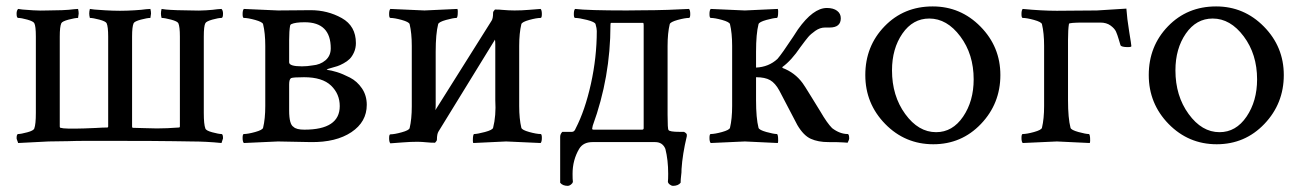

<svg xmlns="http://www.w3.org/2000/svg" viewBox="-20 -447 4096 604"><path d="M581.1 -2Q576.2 -2 556.6 -2.4Q537.1 -2.9 522.5 -2.9Q496.1 -3.9 261.7 -3.9Q217.8 -3.9 193.4 -2.9Q181.6 -2.9 160.2 -2.4Q138.7 -2 132.8 -2L37.1 2.9Q37.1 2 35.6 -1.5Q34.2 -4.9 33.2 -7.8Q32.2 -10.7 32.2 -11.7Q32.2 -25.4 37.1 -25.4Q45.9 -25.4 65.9 -30.8Q85.9 -36.1 87.9 -43Q92.8 -55.7 92.8 -91.8V-332Q92.8 -365.2 87.9 -374Q85 -379.9 65.9 -385.3Q46.9 -390.6 37.1 -390.6Q32.2 -390.6 32.2 -404.3Q32.2 -414.1 37.1 -418.9Q42 -418 50.8 -417Q59.6 -416 84 -414.6Q108.4 -413.1 129.9 -414.1Q151.4 -414.1 175.3 -415Q199.2 -416 212.9 -418L225.6 -418.9Q227.5 -411.1 227.5 -404.3L225.6 -390.6Q215.8 -390.6 195.8 -385.3Q175.8 -379.9 172.9 -374Q168 -363.3 168 -332V-48.8Q168 -44.9 170.9 -44.9Q181.6 -41 245.1 -43Q255.9 -43 280.3 -44.4Q304.7 -45.9 317.4 -45.9Q320.3 -45.9 320.3 -49.8V-332Q320.3 -363.3 315.4 -374Q312.5 -379.9 292.5 -385.3Q272.5 -390.6 262.7 -390.6Q260.7 -398.4 260.7 -404.3Q260.7 -411.1 262.7 -418.9Q267.6 -418 276.9 -417Q286.1 -416 311 -414.6Q335.9 -413.1 357.4 -413.1Q378.9 -413.1 402.8 -414.6Q426.8 -416 439.5 -418L453.1 -418.9Q455.1 -411.1 455.1 -404.3L453.1 -390.6Q443.4 -390.6 423.3 -385.3Q403.3 -379.9 400.4 -374Q395.5 -363.3 395.5 -332V-48.8Q395.5 -44.9 398.4 -44.9Q409.2 -44.9 435.1 -43.9Q460.9 -43 473.6 -43Q504.9 -43 543 -45.9Q545.9 -45.9 545.9 -49.8V-332Q545.9 -363.3 541 -374Q538.1 -379.9 518.1 -385.3Q498 -390.6 488.3 -390.6Q486.3 -398.4 486.3 -404.3Q486.3 -411.1 488.3 -418.9Q493.2 -418 502.4 -417Q511.7 -416 537.1 -415Q562.5 -414.1 584 -414.1Q605.5 -413.1 628.4 -414.6Q651.4 -416 664.1 -418L676.8 -418.9Q681.6 -414.1 681.6 -404.3Q681.6 -390.6 676.8 -390.6Q667 -390.6 647.9 -385.3Q628.9 -379.9 626 -374Q621.1 -365.2 621.1 -332V-91.8Q621.1 -55.7 626 -43Q627.9 -36.1 647.9 -30.8Q668 -25.4 676.8 -25.4Q681.6 -25.4 681.6 -11.7L676.8 2.9Q628.9 -2 581.1 -2Z M936.5 -204.1Q902.3 -204.1 895.5 -201.2Q889.6 -197.3 889.6 -181.6V-99.6Q889.6 -55.7 903.3 -47.9Q912.1 -39.1 937.5 -39.1Q1048.8 -39.1 1048.8 -113.3Q1048.8 -151.4 1021.5 -177.7Q994.1 -204.1 936.5 -204.1ZM938.5 -377Q909.2 -377 896.5 -371.1Q893.6 -370.1 892.6 -366.2Q889.6 -349.6 889.6 -320.3V-251Q889.6 -238.3 929.7 -238.3Q946.3 -238.3 962.9 -241.2Q987.3 -243.2 1003.9 -257.3Q1020.5 -271.5 1020.5 -294.9Q1020.5 -377 938.5 -377ZM814.5 -113.3V-302.7Q814.5 -342.8 807.6 -371.1Q805.7 -377.9 782.7 -384.3Q759.8 -390.6 747.1 -390.6Q743.2 -390.6 743.2 -402.8Q743.2 -415 747.1 -418.9Q849.6 -414.1 854.5 -414.1Q888.7 -414.1 914.1 -414.6Q939.5 -415 957 -415Q1010.7 -415 1055.2 -390.1Q1099.6 -365.2 1099.6 -311.5Q1099.6 -295.9 1093.8 -282.7Q1087.9 -269.5 1080.1 -261.7Q1072.3 -253.9 1060.5 -247.6Q1048.8 -241.2 1041 -238.8Q1033.2 -236.3 1022.5 -233.4L1012.7 -230.5Q1007.8 -228.5 1007.8 -227.5Q1022.5 -225.6 1040 -220.2Q1057.6 -214.8 1080.6 -203.1Q1103.5 -191.4 1118.7 -168.9Q1133.8 -146.5 1133.8 -117.2Q1133.8 -63.5 1085.4 -31.2Q1037.1 1 958 0L854.5 -2Q849.6 -2 747.1 2.9Q743.2 -1 743.2 -13.2Q743.2 -25.4 747.1 -25.4Q759.8 -25.4 782.7 -31.7Q805.7 -38.1 807.6 -44.9Q814.5 -73.2 814.5 -113.3Z M1349.6 -100.6 1526.4 -381.8Q1531.2 -388.7 1531.2 -407.2Q1531.2 -411.1 1537.1 -417Q1551.8 -417 1559.6 -416Q1581.1 -414.1 1598.6 -414.1Q1621.1 -414.1 1643.6 -416Q1666 -418 1680.7 -418.9Q1684.6 -415 1684.6 -402.8Q1684.6 -390.6 1680.7 -390.6Q1668 -390.6 1645 -384.3Q1622.1 -377.9 1620.1 -371.1Q1613.3 -342.8 1613.3 -302.7V-113.3Q1613.3 -73.2 1620.1 -44.9Q1622.1 -38.1 1645 -31.7Q1668 -25.4 1680.7 -25.4Q1684.6 -25.4 1684.6 -13.2Q1684.6 -1 1680.7 2.9Q1581.1 -2 1572.3 -2Q1566.4 -2 1468.8 2.9Q1466.8 -2 1467.8 -13.7Q1468.8 -25.4 1471.7 -25.4Q1481.4 -25.4 1505.4 -31.7Q1529.3 -38.1 1531.2 -44.9Q1541 -83 1538.1 -131.8V-306.6Q1538.1 -316.4 1537.1 -322.3L1359.4 -33.2Q1354.5 -25.4 1354.5 -7.8Q1354.5 -3.9 1348.6 2Q1334 2 1326.2 1Q1304.7 -1 1293.9 -1Q1271.5 -1 1246.6 1Q1221.7 2.9 1208 3.9Q1204.1 0 1204.1 -12.2Q1204.1 -24.4 1208 -24.4Q1220.7 -24.4 1243.7 -30.8Q1266.6 -37.1 1268.6 -43.9Q1275.4 -72.3 1275.4 -112.3V-302.7Q1275.4 -342.8 1268.6 -371.1Q1266.6 -377.9 1243.7 -384.3Q1220.7 -390.6 1208 -390.6Q1204.1 -390.6 1204.1 -402.8Q1204.1 -415 1208 -418.9Q1307.6 -414.1 1315.4 -414.1Q1321.3 -414.1 1418.9 -418.9Q1420.9 -414.1 1419.9 -402.3Q1418.9 -390.6 1416 -390.6Q1406.2 -390.6 1383.3 -384.3Q1360.4 -377.9 1358.4 -371.1Q1350.6 -340.8 1350.6 -284.2V-116.2Q1350.6 -106.4 1349.6 -100.6Z M2002.9 -375H1902.3Q1900.4 -375 1900.4 -368.2Q1900.4 -204.1 1844.7 -51.8Q1842.8 -43.9 1842.8 -42Q1842.8 -39.1 1847.7 -39.1H2000Q2004.9 -39.1 2004.9 -43.9V-368.2Q2004.9 -375 2002.9 -375ZM1951.2 -414.1Q1964.8 -414.1 1995.6 -414.6Q2026.4 -415 2040 -415Q2067.4 -415 2147.5 -418.9Q2151.4 -415 2151.4 -402.8Q2151.4 -390.6 2147.5 -390.6Q2134.8 -390.6 2111.8 -384.3Q2088.9 -377.9 2086.9 -371.1Q2080.1 -342.8 2080.1 -302.7V-85.9Q2080.1 -41 2083 -38.1Q2085.9 -32.2 2118.2 -32.2H2131.8Q2140.6 -27.3 2140.6 -23.4V-18.6Q2127 38.1 2124 85Q2124 97.7 2123 102.5Q2121.1 118.2 2121.1 127.9Q2113.3 137.7 2096.7 137.7Q2092.8 137.7 2087.4 133.8Q2082 129.9 2081.1 125Q2082 117.2 2082 99.6Q2082 56.6 2073.2 21.5Q2064.5 0 2041 0H1843.8Q1814.5 0 1801.8 21.5Q1781.2 56.6 1781.2 99.6Q1781.2 117.2 1782.2 125Q1781.2 129.9 1775.9 133.8Q1770.5 137.7 1766.6 137.7Q1750 137.7 1742.2 127.9V-16.6Q1742.2 -25.4 1749 -32.2H1779.3Q1787.1 -32.2 1791 -43Q1820.3 -99.6 1838.9 -183.1Q1857.4 -266.6 1857.4 -349.6Q1857.4 -357.4 1853.5 -371.1Q1851.6 -377.9 1826.7 -384.3Q1801.8 -390.6 1789.1 -390.6Q1785.2 -390.6 1785.2 -402.8Q1785.2 -415 1789.1 -418.9Q1829.1 -414.1 1951.2 -414.1Z M2283.2 -113.3V-302.7Q2283.2 -342.8 2276.4 -371.1Q2274.4 -377.9 2251.5 -384.3Q2228.5 -390.6 2215.8 -390.6Q2211.9 -390.6 2211.9 -402.8Q2211.9 -415 2215.8 -418.9Q2316.4 -414.1 2323.2 -414.1Q2329.1 -414.1 2426.8 -418.9Q2428.7 -414.1 2427.7 -402.3Q2426.8 -390.6 2423.8 -390.6Q2414.1 -390.6 2391.1 -384.3Q2368.2 -377.9 2366.2 -371.1Q2358.4 -340.8 2358.4 -284.2V-234.4Q2398.4 -236.3 2425.8 -261.7Q2439.5 -277.3 2475.6 -332L2490.2 -354.5Q2538.1 -421.9 2581.1 -421.9Q2601.6 -421.9 2613.3 -413.1Q2625 -404.3 2625 -389.6Q2625 -360.4 2589.8 -360.4H2575.2Q2559.6 -360.4 2544.9 -350.1Q2530.3 -339.8 2522.5 -330.6Q2514.6 -321.3 2498 -298.8Q2469.7 -256.8 2441.4 -236.3V-233.4Q2480.5 -218.8 2504.9 -185.5Q2508.8 -180.7 2532.2 -142.6L2560.5 -96.7Q2582 -59.6 2597.7 -43.9Q2622.1 -25.4 2646.5 -25.4Q2651.4 -25.4 2651.4 -10.7Q2651.4 -7.8 2646.5 2Q2644.5 2 2640.1 1.5Q2635.7 1 2632.8 1Q2619.1 0 2585.9 0Q2553.7 0 2530.8 -10.3Q2507.8 -20.5 2488.3 -53.7L2431.6 -162.1Q2418.9 -185.5 2402.8 -194.8Q2386.7 -204.1 2358.4 -204.1V-131.8Q2358.4 -75.2 2366.2 -44.9Q2368.2 -38.1 2391.1 -31.7Q2414.1 -25.4 2423.8 -25.4Q2426.8 -25.4 2427.7 -13.7Q2428.7 -2 2426.8 2.9Q2329.1 -2 2323.2 -2Q2316.4 -2 2215.8 2.9Q2211.9 -1 2211.9 -13.2Q2211.9 -25.4 2215.8 -25.4Q2228.5 -25.4 2251.5 -31.7Q2274.4 -38.1 2276.4 -44.9Q2283.2 -73.2 2283.2 -113.3Z M2903.3 -388.7Q2851.6 -388.7 2818.8 -341.3Q2786.1 -293.9 2786.1 -225.6Q2786.1 -145.5 2827.6 -88.4Q2869.1 -31.2 2924.8 -31.2Q2976.6 -31.2 3009.8 -80.1Q3043 -128.9 3043 -197.3Q3043 -276.4 3001 -332.5Q2959 -388.7 2903.3 -388.7ZM2914.1 -426.8Q3002 -426.8 3064.5 -363.3Q3127 -299.8 3127 -210.9Q3127 -121.1 3065.9 -57.1Q3004.9 6.8 2916 6.8Q2827.1 6.8 2764.6 -57.1Q2702.1 -121.1 2702.1 -210.9Q2702.1 -301.8 2762.7 -364.3Q2823.2 -426.8 2914.1 -426.8Z M3304.7 -413.1Q3318.4 -413.1 3365.7 -413.6Q3413.1 -414.1 3430.7 -414.1L3523.4 -419.9Q3525.4 -389.6 3532.2 -347.7Q3539.1 -305.7 3539.1 -301.8Q3539.1 -298.8 3528.3 -298.8Q3507.8 -298.8 3504.9 -304.7Q3503.9 -307.6 3499.5 -322.8Q3495.1 -337.9 3490.7 -347.7Q3486.3 -357.4 3473.6 -366.7Q3460.9 -376 3441.4 -376H3389.6Q3343.8 -376 3342.8 -372.1Q3339.8 -354.5 3339.8 -321.3V-131.8Q3339.8 -75.2 3347.7 -44.9Q3349.6 -38.1 3372.6 -31.7Q3395.5 -25.4 3405.3 -25.4Q3408.2 -25.4 3409.2 -13.7Q3410.2 -2 3408.2 2.9Q3310.5 -2 3304.7 -2Q3296.9 -2 3197.3 2.9Q3193.4 -1 3193.4 -13.2Q3193.4 -25.4 3197.3 -25.4Q3210 -25.4 3232.9 -31.7Q3255.9 -38.1 3257.8 -44.9Q3264.6 -73.2 3264.6 -113.3V-302.7Q3264.6 -342.8 3257.8 -371.1Q3255.9 -377.9 3232.9 -384.3Q3210 -390.6 3197.3 -390.6Q3193.4 -390.6 3193.4 -402.8Q3193.4 -415 3197.3 -418.9Q3257.8 -413.1 3304.7 -413.1Z M3794.9 -388.7Q3743.2 -388.7 3710.4 -341.3Q3677.7 -293.9 3677.7 -225.6Q3677.7 -145.5 3719.2 -88.4Q3760.7 -31.2 3816.4 -31.2Q3868.2 -31.2 3901.4 -80.1Q3934.6 -128.9 3934.6 -197.3Q3934.6 -276.4 3892.6 -332.5Q3850.6 -388.7 3794.9 -388.7ZM3805.7 -426.8Q3893.6 -426.8 3956.1 -363.3Q4018.6 -299.8 4018.6 -210.9Q4018.6 -121.1 3957.5 -57.1Q3896.5 6.8 3807.6 6.8Q3718.8 6.8 3656.2 -57.1Q3593.8 -121.1 3593.8 -210.9Q3593.8 -301.8 3654.3 -364.3Q3714.8 -426.8 3805.7 -426.8Z"/></svg>

Font: Crimson Text
Style: Roman
Weight: 400
Version: Version 0.13